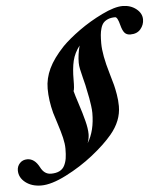

<svg xmlns="http://www.w3.org/2000/svg" viewBox="-162 -753 787 937"><g transform="rotate(-5 231.5 -285.0)"><path d="M2.9 133.8Q-43.9 133.8 -74.7 109.9Q-105.5 85.9 -105.5 50.8Q-105.5 30.3 -91.6 15.4Q-77.6 0.5 -55.2 0.5Q-19.5 0.5 3.4 43.9Q21.5 80.6 54.7 80.6Q79.6 80.6 96.2 72.3Q112.8 64 121.1 47.6Q129.4 31.2 132.3 12.2Q135.3 -6.8 135.3 -34.7Q135.3 -58.6 128.2 -88.9Q121.1 -119.1 107.4 -161.1Q93.8 -203.1 90.8 -213.9Q74.2 -276.4 74.2 -334Q74.2 -383.8 96.9 -431.9Q119.6 -480 170.9 -534.2Q203.6 -567.4 256.8 -605.7Q310.1 -644 372.1 -674.1Q434.1 -704.1 473.1 -704.1Q512.2 -704.1 539.8 -682.4Q567.4 -660.6 567.4 -630.4Q567.4 -604 550 -583.3Q532.7 -562.5 500 -562.5Q481.4 -562.5 471.4 -574Q461.4 -585.4 454.6 -611.8Q444.3 -652.8 432.6 -652.8Q412.6 -652.8 398.2 -647Q383.8 -641.1 375.2 -631.6Q366.7 -622.1 361.8 -605.7Q356.9 -589.4 355.5 -572.5Q354 -555.7 354 -531.7Q354 -475.1 381.8 -382.3Q394 -340.3 398.4 -323.7Q402.8 -307.1 408 -277.1Q413.1 -247.1 413.1 -218.8Q413.1 -147 359.4 -83Q321.8 -38.1 259.8 11Q197.8 60.1 125.2 96.9Q52.7 133.8 2.9 133.8ZM253.9 -96.2Q253.9 -75.7 245.6 -52.2Q281.2 -109.9 281.2 -197.3Q281.2 -211.9 278.3 -233.6Q275.4 -255.4 272.5 -270.5Q269.5 -285.6 264.6 -309.1Q259.8 -332.5 259.3 -335.4Q256.3 -348.1 250 -372.6Q243.7 -397 240 -415Q236.3 -433.1 236.3 -446.8Q236.3 -486.3 248 -530.3Q222.2 -497.1 213.1 -459.2Q204.1 -421.4 204.1 -366.2Q204.1 -319.8 199.2 -311.5Q204.6 -290 219.5 -244.6Q234.4 -199.2 244.1 -161.1Q253.9 -123 253.9 -96.2Z"/></g></svg>

Font: Elstob Grade
Style: Italic
Weight: 400
Italic angle: -20°
Designer: Peter S. Baker
Version: Version 1.015